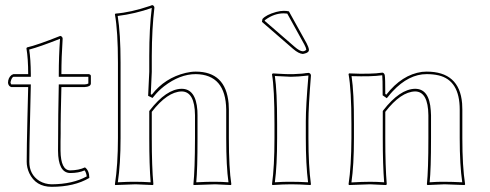

<svg xmlns="http://www.w3.org/2000/svg" viewBox="-20 -718 1909 748"><path d="M23.9 -378.9Q13.2 -381.8 11.2 -395Q11.2 -414.6 24.9 -425.8Q28.8 -428.2 32.2 -429.2H89.8Q89.8 -489.3 83 -529.8L85 -533.2Q125.5 -542.5 214.8 -578.1Q223.1 -576.2 224.1 -567.9Q219.2 -494.1 219.2 -429.2H326.2Q333 -427.7 334 -422.9V-392.1Q332.5 -379.9 310.1 -378.9H219.2L216.8 -272Q216.8 -262.2 216.6 -252.7Q216.3 -243.2 216.3 -233.2Q216.3 -223.1 216.3 -215.8Q216.3 -208.5 216.3 -198.2Q216.3 -188 216.1 -182.9Q215.8 -177.7 215.8 -167.2Q215.8 -156.7 215.8 -154.3Q215.8 -151.9 215.8 -141.6Q215.8 -131.3 215.8 -130.9Q216.8 -55.2 252.9 -54.2Q287.6 -54.7 311 -65.9Q327.6 -54.2 328.1 -24.9Q269.5 9.8 181.2 9.8Q119.1 9.8 93.8 -43.9Q84 -65.4 84 -87.9Q84 -141.6 86.9 -261.2L89.8 -378.9ZM23.9 -389.2H100.1L97.2 -260.7Q94.2 -141.6 94.2 -87.9Q94.2 -38.1 133.3 -13.2Q154.8 -0.5 181.2 0Q263.2 -0.5 317.9 -30.8Q315.9 -45.9 309.6 -54.2Q286.6 -43.9 252.9 -43.9Q206.5 -45.4 206.1 -130.9Q206.1 -217.8 207 -272.5L209 -389.2H310.1Q318.8 -389.6 324.2 -392.6V-418.9H209V-429.2Q209 -497.6 213.9 -566.9Q134.8 -535.6 93.8 -524.9Q99.6 -486.8 100.1 -429.2V-418.9H32.2Q25.4 -415.5 21.5 -399.9Q21 -397 21 -395Z M439.5 -474.1Q439.5 -595.7 427.7 -662.1L429.7 -665Q488.8 -669.4 564 -694.8Q569.3 -696.8 572.8 -698.2Q581.1 -696.3 581.5 -688Q571.8 -607.4 571.3 -500V-438L567.4 -351.1L571.3 -349.1Q622.1 -414.6 703.6 -434.1Q724.6 -439 742.7 -439Q859.4 -439 870.6 -315.4Q871.6 -303.2 871.6 -291V-180.2Q871.6 -63 881.3 0L879.4 2.9Q877.9 2.9 818.4 0L734.4 2.9L733.4 0Q739.3 -54.2 739.7 -180.2V-269Q738.8 -361.3 687.5 -361.8Q631.8 -360.4 571.3 -282.2V-180.2Q571.3 -67.9 577.6 0L575.7 2.9Q574.2 2.9 508.3 0L428.7 2.9L427.7 0Q439.5 -76.7 439.5 -180.2ZM449.7 -474.1V-180.2Q449.7 -79.6 439 -7.8Q481 -10.3 508.3 -9.8Q535.6 -9.8 566.9 -7.8Q561.5 -74.2 561.5 -180.2V-285.2L563.5 -288.1Q627.9 -371.1 687.5 -372.1Q743.2 -372.1 749 -287.6Q749.5 -278.3 749.5 -269V-180.2Q749.5 -58.1 744.6 -7.8Q790 -10.3 818.4 -9.8Q844.2 -9.8 870.1 -7.8Q861.3 -68.8 861.3 -180.2V-291Q859.4 -427.7 742.7 -429.2Q680.7 -429.2 619.1 -381.8Q596.2 -363.8 579.6 -342.8L574.2 -336.4L557.1 -344.7L561.5 -438.5V-500Q561.5 -607.9 571.3 -687Q505.9 -664.1 438.5 -655.8Q449.7 -587.4 449.7 -474.1Z M1049.3 -234.9Q1049.3 -374 1039.6 -428.2L1042.5 -432.1Q1049.3 -432.1 1066.9 -430.7Q1097.7 -428.7 1113.3 -429.2Q1118.2 -429.2 1122.8 -429.2Q1127.4 -429.2 1131.8 -429.7Q1136.2 -430.2 1140.4 -430.2Q1144.5 -430.2 1149.4 -430.7Q1154.3 -431.2 1157 -431.2Q1159.7 -431.2 1164.6 -432.1Q1169.4 -433.1 1170.9 -433.1Q1172.4 -433.1 1177.2 -433.6L1182.6 -434.1Q1190.9 -432.1 1191.4 -423.8Q1181.6 -301.3 1181.6 -246.1V-180.2Q1181.6 -70.8 1191.4 0L1189.5 2.9Q1143.6 0 1115.2 0Q1085 0 1041.5 2.9L1039.6 0Q1049.3 -68.4 1049.3 -180.2ZM1105.5 -673.8 1174.3 -549.8Q1182.6 -534.2 1183.6 -523.9Q1183.6 -512.7 1164.6 -508.8Q1161.6 -508.3 1159.7 -507.8Q1143.6 -508.8 1121.6 -527.8L1000.5 -632.8L1002.4 -644Q1017.1 -660.6 1055.7 -671.4Q1072.3 -675.8 1085.4 -675.8Q1096.7 -675.8 1105.5 -673.8ZM1059.6 -234.9V-180.2Q1059.6 -72.3 1050.8 -7.8Q1085.9 -10.3 1115.2 -9.8Q1145.5 -9.8 1180.2 -7.8Q1171.4 -76.7 1171.4 -180.2V-246.1Q1171.4 -304.2 1181.6 -423.8Q1139.6 -418.9 1113.3 -418.9Q1103 -418.9 1050.8 -421.9Q1059.6 -364.3 1059.6 -234.9ZM1099.1 -665Q1090.8 -666 1085.4 -666Q1048.3 -666 1014.2 -641.1Q1012.2 -639.6 1011.7 -639.2L1011.2 -636.7L1127.9 -535.6Q1147.5 -518.6 1159.7 -518.1Q1168 -518.6 1173.3 -524.4Q1172.4 -532.2 1165.5 -544.9Z M1781.2 -180.2Q1781.2 -69.3 1792 0L1790 2.9Q1788.6 2.9 1711.9 0Q1711.9 0 1645 2.9L1643.1 0Q1648.9 -54.2 1648.9 -180.2V-269Q1647.9 -361.3 1597.2 -361.8Q1541.5 -360.4 1481 -282.2V-180.2Q1481 -67.9 1486.8 0L1483.9 2.9Q1482.4 2.9 1421.9 0Q1421.9 0 1339.8 2.9L1337.9 0Q1348.6 -70.3 1349.1 -180.2V-234.9Q1349.1 -367.7 1337.9 -429.2L1339.8 -432.1Q1425.3 -428.2 1470.2 -435.1Q1477.5 -433.1 1479 -424.8Q1481 -413.6 1481 -352.1L1484.9 -349.1Q1545.9 -427.2 1624 -438Q1633.3 -439 1642.1 -439Q1770 -439 1780.3 -315.4Q1781.2 -303.2 1781.2 -291ZM1771 -180.2V-291Q1771 -404.8 1689 -424.3Q1668 -429.2 1642.1 -429.2Q1572.3 -429.2 1509.8 -362.3Q1500.5 -352.5 1493.2 -342.8L1486.8 -335.4L1470.7 -346.7V-352.1Q1470.7 -412.6 1469.2 -423.3V-424.3L1468.8 -424.8Q1427.2 -418.9 1349.6 -421.4Q1359.4 -356.9 1358.9 -234.9V-180.2Q1358.9 -74.2 1349.1 -7.3Q1393.1 -9.8 1421.9 -9.8Q1449.2 -9.8 1476.6 -7.8Q1471.2 -73.7 1471.2 -180.2V-285.2L1473.1 -288.1Q1537.6 -371.1 1597.2 -372.1Q1652.8 -372.1 1658.2 -287.6Q1658.7 -278.3 1659.2 -269V-180.2Q1659.2 -58.1 1653.8 -7.8Q1684.6 -10.3 1711.9 -9.8Q1740.2 -9.8 1780.8 -7.8Q1771 -74.7 1771 -180.2Z"/></svg>

Font: Linux Biolinum Outline O
Style: Bold
Weight: 700
Designer: Philipp H. Poll
Foundry: Philipp H. Poll
Version: Version 0.9.2